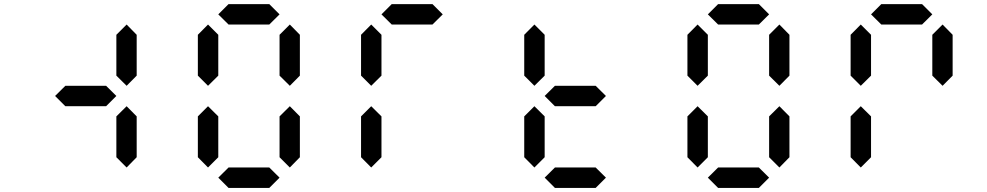

<svg xmlns="http://www.w3.org/2000/svg" viewBox="-20 -921 4839 941"><path d="M600.6 -100.1 550.3 -150.4V-350.6L600.6 -400.4L649.9 -350.6V-150.4ZM600.6 -500.5 550.3 -550.3V-750.5L600.6 -800.8L649.9 -750.5V-550.3ZM500 -400.4H300.3L250 -450.7L300.3 -500.5H500L550.3 -450.7Z M1299.8 -800.8H1100.1L1049.8 -850.6L1100.1 -900.9H1299.8L1350.1 -850.6ZM999.5 -100.1 949.7 -150.4V-350.6L999.5 -400.4L1049.8 -350.6V-150.4ZM1400.4 -100.1 1350.1 -150.4V-350.6L1400.4 -400.4L1449.7 -350.6V-150.4ZM999.5 -500.5 949.7 -550.3V-750.5L999.5 -800.8L1049.8 -750.5V-550.3ZM1400.4 -500.5 1350.1 -550.3V-750.5L1400.4 -800.8L1449.7 -750.5V-550.3ZM1299.8 0H1100.1L1049.8 -50.3L1100.1 -100.1H1299.8L1350.1 -50.3Z M2099.6 -800.8H1899.9L1849.6 -850.6L1899.9 -900.9H2099.6L2149.9 -850.6ZM1799.3 -100.1 1749.5 -150.4V-350.6L1799.3 -400.4L1849.6 -350.6V-150.4ZM1799.3 -500.5 1749.5 -550.3V-750.5L1799.3 -800.8L1849.6 -750.5V-550.3Z M2599.1 -100.1 2549.3 -150.4V-350.6L2599.1 -400.4L2649.4 -350.6V-150.4ZM2599.1 -500.5 2549.3 -550.3V-750.5L2599.1 -800.8L2649.4 -750.5V-550.3ZM2899.4 -400.4H2699.7L2649.4 -450.7L2699.7 -500.5H2899.4L2949.7 -450.7ZM2899.4 0H2699.7L2649.4 -50.3L2699.7 -100.1H2899.4L2949.7 -50.3Z M3699.2 -800.8H3499.5L3449.2 -850.6L3499.5 -900.9H3699.2L3749.5 -850.6ZM3398.9 -100.1 3349.1 -150.4V-350.6L3398.9 -400.4L3449.2 -350.6V-150.4ZM3799.8 -100.1 3749.5 -150.4V-350.6L3799.8 -400.4L3849.1 -350.6V-150.4ZM3398.9 -500.5 3349.1 -550.3V-750.5L3398.9 -800.8L3449.2 -750.5V-550.3ZM3799.8 -500.5 3749.5 -550.3V-750.5L3799.8 -800.8L3849.1 -750.5V-550.3ZM3699.2 0H3499.5L3449.2 -50.3L3499.5 -100.1H3699.2L3749.5 -50.3Z M4499 -800.8H4299.3L4249 -850.6L4299.3 -900.9H4499L4549.3 -850.6ZM4198.7 -100.1 4148.9 -150.4V-350.6L4198.7 -400.4L4249 -350.6V-150.4ZM4198.7 -500.5 4148.9 -550.3V-750.5L4198.7 -800.8L4249 -750.5V-550.3ZM4599.6 -500.5 4549.3 -550.3V-750.5L4599.6 -800.8L4648.9 -750.5V-550.3Z"/></svg>

Font: E1234
Style: Regular
Weight: 400
Designer: GGBot
Version: Version 1.00;September 7, 2020